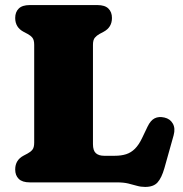

<svg xmlns="http://www.w3.org/2000/svg" viewBox="-20 -720 722 758"><path d="M389 -594.5 373 -586Q362 -580 354.5 -571.2Q347 -562.5 347 -543V-151Q347 -125.5 358.5 -115.2Q370 -105 391 -105H433Q458.5 -105 478 -111.2Q497.5 -117.5 512.8 -132.8Q528 -148 540.5 -174L562.5 -220Q574.5 -245 590.8 -253Q607 -261 629 -256Q651.5 -251 662.2 -232.2Q673 -213.5 665.5 -186L629 -56Q618 -17.5 602 0.2Q586 18 553 18Q536 18 520.5 13.5Q505 9 486.5 4.5Q468 0 441 0H97.5Q68 0 54 -13.8Q40 -27.5 40 -51Q40 -88 73 -105.5L89 -114Q100.5 -120 107.8 -128.8Q115 -137.5 115 -157V-543Q115 -562.5 107.8 -571.2Q100.5 -580 89 -586L73 -594.5Q40 -612 40 -649Q40 -672.5 54 -686.2Q68 -700 97.5 -700H364.5Q394 -700 408 -686.2Q422 -672.5 422 -649Q422 -612 389 -594.5Z"/></svg>

Font: Fraunces SuperSoft 9pt
Style: Regular
Weight: 900
Version: Version 1.000;[b76b70a41]